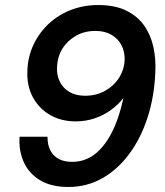

<svg xmlns="http://www.w3.org/2000/svg" viewBox="-20 -732 658 764"><path d="M252 12Q182 12 137.5 -16Q93 -44 73.5 -89.5Q54 -135 58 -188H169Q169 -140 194.5 -114Q220 -88 267 -88Q300 -88 327.5 -100.5Q355 -113 377.5 -136.5Q400 -160 418 -192Q436 -224 449 -262Q462 -300 471 -342Q450 -315 421 -294Q392 -273 356.5 -261Q321 -249 281 -249Q223 -249 178.5 -275Q134 -301 110 -346.5Q86 -392 89 -452Q91 -507 113.5 -554.5Q136 -602 174 -637.5Q212 -673 262.5 -692.5Q313 -712 370 -712Q437 -712 482 -690Q527 -668 553.5 -630.5Q580 -593 590.5 -544.5Q601 -496 598 -443Q594 -348 567.5 -265.5Q541 -183 495 -120.5Q449 -58 387.5 -23Q326 12 252 12ZM319 -351Q362 -351 397 -370Q432 -389 453 -421.5Q474 -454 476 -493Q477 -526 463.5 -552Q450 -578 423.5 -593.5Q397 -609 360 -609Q317 -609 283 -590Q249 -571 229 -539.5Q209 -508 207 -466Q205 -433 218 -407Q231 -381 256.5 -366Q282 -351 319 -351Z"/></svg>

Font: DM Sans 28pt SemiBold
Style: Italic
Weight: 600
Italic angle: -10°
Version: Version 4.004;gftools[0.9.30]